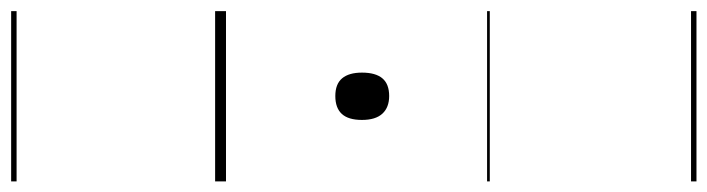

<svg xmlns="http://www.w3.org/2000/svg" viewBox="-494 -432 1300 353"><g transform="rotate(90 156.5 -255.0)"><path d="M156 -221Q134 -221 123.5 -233.5Q113 -246 113 -270Q113 -295 123.5 -307.5Q134 -320 156 -320Q177 -320 188.5 -307.5Q200 -295 200 -270Q200 -245 189 -233Q178 -221 156 -221ZM0 365H313V375H0ZM0 -20H313V0H0ZM0 -505H313V-500H0ZM0 -885H313V-875H0Z"/></g></svg>

Font: Playwrite GB J Guides
Style: Regular
Weight: 400
Designer: Veronika Burian, José Scaglione
Foundry: TypeTogether
Version: Version 1.003